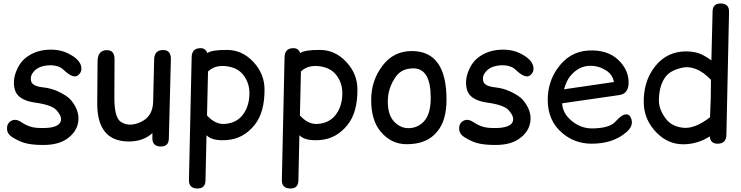

<svg xmlns="http://www.w3.org/2000/svg" viewBox="-20 -806 4264 1105"><path d="M191.4 -70.3Q146.5 -73.2 103.5 -102.5Q68.4 -126.5 41 -108.4Q18.6 -93.8 20.5 -61.5Q22.5 -32.2 56.6 -12.7Q94.7 9.3 121.1 16.6Q164.1 28.8 232.4 28.3Q313.5 27.8 362.3 -4.9Q422.9 -45.4 430.7 -108.4Q438 -169.9 388.7 -229.5Q367.7 -254.9 314 -279.8Q274.4 -298.3 228 -303.2Q168.9 -309.6 160.2 -335.9Q150.4 -366.2 174.3 -394Q202.6 -427.2 261.7 -430.2Q316.9 -432.1 345.2 -404.8Q401.9 -350.1 429.7 -373Q452.1 -391.1 447.8 -420.4Q440.9 -464.8 371.1 -499Q317.4 -525.4 246.1 -519Q182.6 -513.2 134.3 -478Q93.3 -448.7 72.3 -392.6Q52.7 -341.8 64.5 -293Q79.6 -230.5 179.7 -215.8Q276.4 -202.6 303.7 -173.3Q344.7 -129.4 325.2 -98.6Q300.8 -63 191.4 -70.3Z M906.7 37.1Q950.7 37.1 951.7 -8.3L963.4 -464.4Q964.4 -517.1 920.4 -518.1Q868.7 -518.6 867.2 -465.3L861.3 -218.8Q858.9 -138.7 795.4 -106.4Q725.1 -71.3 674.3 -105.5Q637.2 -131.3 638.2 -249.5L639.2 -462.9Q640.1 -521.5 588.4 -517.1Q542.5 -512.7 541.5 -454.1L539.6 -214.4Q537.6 7.8 721.2 8.3Q804.2 8.3 857.4 -40L856.9 -11.2Q856 37.1 906.7 37.1Z M1117.2 278.8Q1161.6 278.8 1162.6 232.9L1168.5 -27.3Q1169.4 -26.9 1169.9 -26.4Q1202.6 6.3 1286.1 0Q1380.9 -6.8 1445.3 -86.9Q1502.9 -158.7 1502.4 -290Q1502.4 -380.9 1439 -448.7Q1375 -518.1 1288.1 -518.6Q1198.2 -519.5 1173.8 -500.5Q1161.6 -528.3 1136.2 -528.8Q1084 -529.8 1083 -476.6L1067.4 230Q1066.4 278.8 1117.2 278.8ZM1177.2 -394.5Q1217.8 -433.6 1284.2 -424.8Q1346.7 -416.5 1378.9 -376.5Q1416.5 -329.6 1415.5 -266.6Q1414.6 -199.2 1382.8 -152.8Q1345.7 -97.7 1273.4 -92.8Q1218.8 -88.9 1171.4 -141.6Z M1651.9 278.8Q1696.3 278.8 1697.3 232.9L1703.1 -27.3Q1704.1 -26.9 1704.6 -26.4Q1737.3 6.3 1820.8 0Q1915.5 -6.8 1980 -86.9Q2037.6 -158.7 2037.1 -290Q2037.1 -380.9 1973.6 -448.7Q1909.7 -518.1 1822.8 -518.6Q1732.9 -519.5 1708.5 -500.5Q1696.3 -528.3 1670.9 -528.8Q1618.7 -529.8 1617.7 -476.6L1602.1 230Q1601.1 278.8 1651.9 278.8ZM1711.9 -394.5Q1752.4 -433.6 1818.8 -424.8Q1881.3 -416.5 1913.6 -376.5Q1951.2 -329.6 1950.2 -266.6Q1949.2 -199.2 1917.5 -152.8Q1880.4 -97.7 1808.1 -92.8Q1753.4 -88.9 1706.1 -141.6Z M2356.4 -412.6Q2459.5 -414.6 2459 -240.7Q2458.5 -148.9 2419.9 -107.4Q2383.3 -68.4 2330.1 -68.4Q2283.2 -68.4 2247.1 -107.4Q2211.9 -145.5 2211.9 -222.2Q2211.9 -301.8 2260.7 -368.2Q2292.5 -411.1 2356.4 -412.6ZM2352.5 -512.2Q2246.1 -513.2 2181.6 -428.2Q2116.2 -342.3 2116.2 -231Q2116.2 -113.3 2170.9 -48.3Q2231.4 23.4 2318.4 23.9Q2438.5 24.9 2497.1 -49.8Q2549.3 -111.8 2549.8 -231Q2550.3 -510.7 2352.5 -512.2Z M2793.5 -70.3Q2748.5 -73.2 2705.6 -102.5Q2670.4 -126.5 2643.1 -108.4Q2620.6 -93.8 2622.6 -61.5Q2624.5 -32.2 2658.7 -12.7Q2696.8 9.3 2723.1 16.6Q2766.1 28.8 2834.5 28.3Q2915.5 27.8 2964.4 -4.9Q3024.9 -45.4 3032.7 -108.4Q3040 -169.9 2990.7 -229.5Q2969.7 -254.9 2916 -279.8Q2876.5 -298.3 2830.1 -303.2Q2771 -309.6 2762.2 -335.9Q2752.4 -366.2 2776.4 -394Q2804.7 -427.2 2863.8 -430.2Q2918.9 -432.1 2947.3 -404.8Q3003.9 -350.1 3031.7 -373Q3054.2 -391.1 3049.8 -420.4Q3043 -464.8 2973.1 -499Q2919.4 -525.4 2848.1 -519Q2784.7 -513.2 2736.3 -478Q2695.3 -448.7 2674.3 -392.6Q2654.8 -341.8 2666.5 -293Q2681.6 -230.5 2781.7 -215.8Q2878.4 -202.6 2905.8 -173.3Q2946.8 -129.4 2927.2 -98.6Q2902.8 -63 2793.5 -70.3Z M3215.3 -211.4 3543.5 -258.8Q3595.7 -266.1 3597.7 -326.2Q3600.1 -400.9 3540 -459.5Q3476.6 -522 3363.8 -515.1Q3255.4 -508.3 3187 -410.2Q3132.3 -331.5 3132.3 -231Q3132.3 -108.9 3219.2 -37.6Q3289.1 20 3382.3 21Q3509.3 22 3587.4 -47.4Q3631.8 -86.9 3608.9 -132.3Q3599.1 -151.9 3575.7 -147Q3554.7 -142.6 3522 -106Q3487.8 -67.9 3388.2 -66.9Q3319.8 -66.4 3265.1 -114.7Q3217.8 -156.2 3215.3 -211.4ZM3226.1 -292Q3239.7 -340.3 3261.2 -367.2Q3310.1 -427.2 3377.4 -427.2Q3425.8 -427.7 3468.8 -400.4Q3505.9 -376.5 3513.2 -334Z M4126 -786.1Q4082 -785.2 4081.1 -740.7L4074.2 -459Q4055.2 -472.2 4032.2 -485.4Q3988.3 -510.3 3929.7 -510.3Q3820.3 -510.3 3752.4 -426.8Q3680.7 -338.4 3685.1 -208.5Q3689 -112.3 3761.2 -40Q3826.2 23.9 3910.6 24.4Q3992.7 24.9 4064.9 -21Q4068.4 20 4107.4 21Q4160.2 22 4160.6 -31.2L4175.8 -737.8Q4176.8 -786.1 4126 -786.1ZM4066.4 -131.3Q3979 -63 3910.6 -70.8Q3845.7 -78.1 3812.5 -122.1Q3771 -176.3 3772 -231.9Q3773.9 -318.4 3812.5 -366.7Q3839.8 -400.4 3901.4 -415.5Q3985.4 -436 4071.8 -346.7Q4071.8 -232.9 4066.4 -131.3Z"/></svg>

Font: Comic Relief
Style: Regular
Weight: 400
Designer: Jeff Davis
Foundry: Loudifier
Version: Version 1.200; ttfautohint (v1.8.4.7-5d5b)